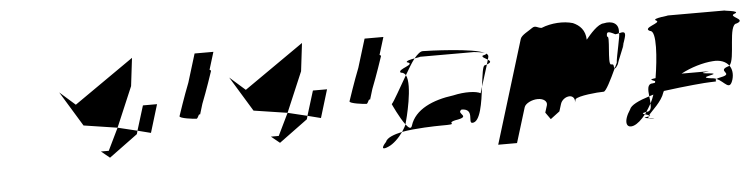

<svg xmlns="http://www.w3.org/2000/svg" viewBox="-38 -878 3352 854"><g transform="rotate(-5 1637.5 -451.5)"><path d="M232 -590 301 -529 568 -715 553 -590 477 -411 327 -434ZM394 -312 432 -281 560 -375 564 -390 477 -411 429 -312ZM564 -390 598 -500H661L623 -375Z M756 -438C753 -428 820 -420 831 -420C833 -420 838 -427 843 -438H848L862 -484C885 -542 911 -620 913 -626C914 -628 911 -630 907 -632L931 -710H847L808 -583C785 -525 758 -444 756 -438Z M991 -590 1060 -529 1327 -715 1312 -590 1236 -411 1086 -434ZM1153 -312 1191 -281 1319 -375 1323 -390 1236 -411 1188 -312ZM1323 -390 1357 -500H1420L1382 -375Z M1515 -438C1512 -428 1579 -420 1590 -420C1592 -420 1597 -427 1602 -438H1607L1621 -484C1644 -542 1670 -620 1672 -626C1673 -628 1670 -630 1666 -632L1690 -710H1606L1567 -583C1544 -525 1517 -444 1515 -438Z M1701 -409C1701 -409 1730 -345 1754 -314L1755 -318C1760 -335 1800 -486 1775 -532C1743 -478 1712 -420 1701 -409ZM1661 -244C1635 -216 1644 -210 1670 -222C1692 -231 1718 -256 1736 -282C1699 -274 1667 -262 1661 -244ZM1753 -545C1735 -562 1829 -577 1784 -589C1781 -595 1802 -600 1820 -603C1805 -584 1791 -559 1775 -532C1770 -540 1762 -545 1753 -545ZM1820 -603C1840 -607 1857 -608 1834 -608H2085C2082 -608 2123 -605 2135 -599C2090 -625 1879 -632 1859 -632C1848 -632 1835 -621 1820 -603ZM1736 -282C1743 -293 1750 -304 1754 -314C1767 -297 1777 -290 1782 -306C1804 -377 1885 -412 1977 -424C2029 -436 2080 -434 2099 -423L2108 -452C2099 -381 2087 -295 2051 -295C2029 -295 2069 -358 2008 -358C1979 -340 2054 -325 1976 -313C1927 -301 2004 -295 1910 -295C1890 -295 1792 -293 1736 -282ZM2123 -589C2116 -583 2133 -576 2144 -569L2147 -580C2149 -587 2146 -592 2139 -597C2141 -595 2137 -592 2123 -589ZM2135 -599C2137 -598 2138 -598 2139 -597C2138 -598 2136 -598 2135 -599ZM2128 -545C2119 -545 2114 -502 2108 -452L2138 -548ZM2138 -548 2144 -569C2155 -562 2160 -556 2138 -548Z M2157 -188H2241L2289 -344C2294 -360 2323 -375 2350 -375C2376 -375 2393 -361 2388 -344L2378 -312L2400 -281L2441 -312L2451 -344C2456 -361 2474 -375 2492 -375C2508 -375 2518 -360 2513 -344L2518 -360C2531 -374 2616 -382 2645 -382C2655 -382 2680 -432 2703 -482C2695 -494 2705 -500 2688 -500C2671 -500 2698 -637 2681 -624C2680 -648 2686 -649 2719 -632C2724 -632 2730 -634 2735 -635C2743 -682 2705 -693 2672 -685C2645 -685 2609 -642 2590 -619C2589 -662 2565 -685 2535 -698C2495 -710 2439 -707 2395 -689C2378 -689 2368 -704 2352 -692C2336 -680 2303 -665 2298 -648ZM2735 -634V-635C2752 -639 2769 -644 2759 -612C2759 -612 2754 -595 2746 -573C2752 -585 2754 -589 2751 -580C2754 -591 2738 -548 2724 -515C2721 -509 2721 -504 2719 -500H2718L2717 -498L2719 -499C2716 -494 2714 -491 2713 -490C2709 -483 2704 -480 2703 -482C2706 -490 2711 -497 2714 -505C2715 -530 2742 -639 2735 -634ZM2719 -500V-499Z M2755 -293C2721 -242 2730 -208 2765 -220C2782 -226 2801 -243 2819 -266C2809 -269 2803 -272 2826 -276C2833 -287 2841 -299 2848 -312C2847 -322 2847 -333 2845 -344C2797 -329 2761 -312 2755 -293ZM2874 -633C2836 -650 2931 -665 2905 -677C2879 -689 2980 -695 2955 -695H3216C3190 -695 3290 -689 3255 -677C3221 -665 3308 -650 3261 -633C3221 -633 3241 -475 3212 -449C3198 -468 3172 -478 3140 -475C3096 -472 3042 -456 2997 -432H3099C3165 -432 3035 -429 3124 -422C3180 -416 3054 -409 3126 -400C3134 -400 3143 -398 3150 -395C3134 -387 3169 -383 3121 -383C3102 -383 3009 -375 2912 -362L2909 -356C2896 -315 2852 -280 2837 -260C2833 -262 2824 -264 2819 -266C2822 -269 2824 -272 2826 -276H2827C2846 -276 2849 -292 2848 -312C2854 -324 2860 -337 2864 -350C2857 -348 2852 -346 2845 -344C2842 -373 2840 -400 2865 -400C2869 -401 2874 -401 2876 -402C2877 -404 2876 -407 2877 -409C2867 -414 2844 -418 2880 -422C2894 -507 2905 -633 2874 -633ZM2829 -254C2831 -254 2833 -255 2834 -255C2832 -252 2833 -249 2835 -247C2820 -249 2806 -251 2829 -254ZM2834 -255C2845 -257 2842 -258 2837 -260C2835 -258 2835 -257 2834 -255ZM2835 -247C2837 -245 2841 -244 2849 -244C2872 -244 2852 -245 2835 -247ZM3150 -395C3186 -379 3204 -335 3220 -386C3227 -410 3224 -433 3212 -449C3209 -447 3206 -445 3203 -445C3155 -428 3230 -413 3171 -401C3160 -399 3154 -397 3150 -395Z"/></g></svg>

Font: bitstorm
Style: suextobl
Weight: 400
Version: Version 0.2